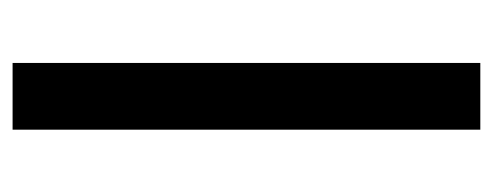

<svg xmlns="http://www.w3.org/2000/svg" viewBox="-259 -524 783 305"><g transform="rotate(-90 132.5 -371.5)"><path d="M79 -743V0H185V-743Z"/></g></svg>

Font: Saira UNSAM Medium
Style: Regular
Weight: 500
Designer: Hector Gatti with collaboration of the Omnibus-Type team
Foundry: Omnibus-Type
Version: Version 0.072;PS 000.072;hotconv 1.0.88;makeotf.lib2.5.64775